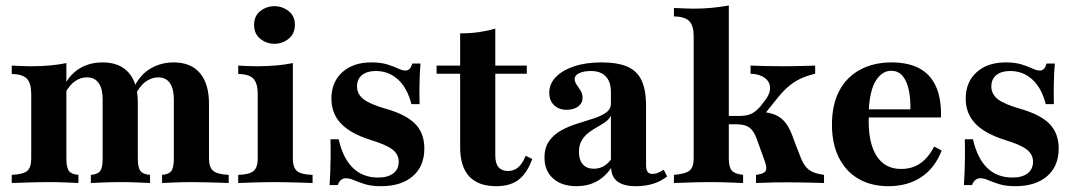

<svg xmlns="http://www.w3.org/2000/svg" viewBox="-20 -651 3828 683"><path d="M556.5 0V-29Q580.6 -30.6 589.5 -42.7Q598.4 -54.8 598.4 -87.1V-297.6Q598.4 -335.5 584.3 -355.6Q570.2 -375.8 542.7 -375.8Q519.4 -375.8 497.6 -360.1Q475.8 -344.4 459.7 -309.7L454.8 -337.1Q477.4 -384.7 514.9 -406.9Q552.4 -429 597.6 -429Q658.9 -429 691.1 -391.1Q723.4 -353.2 723.4 -282.3V-87.1Q723.4 -55.6 738.7 -43.1Q754 -30.6 793.5 -29V0Q781.5 -0.8 760.1 -1.2Q738.7 -1.6 713.7 -2.4Q688.7 -3.2 664.5 -3.2Q633.1 -3.2 602.8 -2Q572.6 -0.8 556.5 0ZM21.8 0V-29Q61.3 -30.6 76.2 -42.7Q91.1 -54.8 91.1 -87.1V-316.9Q91.1 -354.8 75.8 -371Q60.5 -387.1 21.8 -387.9V-417.7Q40.3 -416.9 56.9 -416.1Q73.4 -415.3 89.5 -415.3Q126.6 -415.3 157.7 -418.1Q188.7 -421 216.1 -426.6V-87.1Q216.1 -54.8 225.4 -42.7Q234.7 -30.6 258.9 -29V0Q241.9 -0.8 214.1 -2Q186.3 -3.2 155.6 -3.2Q120.2 -3.2 82.3 -2Q44.4 -0.8 21.8 0ZM303.2 0V-29Q327.4 -30.6 336.3 -42.7Q345.2 -54.8 345.2 -87.1V-297.6Q345.2 -335.5 331 -355.6Q316.9 -375.8 289.5 -375.8Q266.1 -375.8 246.8 -362.1Q227.4 -348.4 212.9 -321.8V-354.8Q233.1 -390.3 266.9 -409.7Q300.8 -429 345.2 -429Q405.6 -429 437.9 -392.3Q470.2 -355.6 470.2 -286.3V-87.1Q470.2 -55.6 479.4 -43.1Q488.7 -30.6 513.7 -29V0Q499.2 -0.8 469.8 -2Q440.3 -3.2 410.5 -3.2Q379.8 -3.2 349.2 -2Q318.5 -0.8 303.2 0Z M827.4 0V-29Q866.1 -29.8 881.5 -42.3Q896.8 -54.8 896.8 -87.1V-316.9Q896.8 -353.2 882.3 -370.2Q867.7 -387.1 827.4 -387.9V-417.7Q843.5 -416.9 860.1 -416.1Q876.6 -415.3 892.7 -415.3Q929.8 -415.3 962.1 -418.1Q994.4 -421 1021.8 -426.6V-87.1Q1021.8 -54 1037.5 -41.9Q1053.2 -29.8 1091.9 -29V0Q1079.8 -0.8 1058.5 -1.2Q1037.1 -1.6 1012.1 -2.4Q987.1 -3.2 962.1 -3.2Q924.2 -3.2 885.5 -2Q846.8 -0.8 827.4 0ZM956.5 -495.2Q928.2 -495.2 906 -512.9Q883.9 -530.6 883.9 -562.1Q883.9 -594.4 906 -611.7Q928.2 -629 956.5 -629Q983.9 -629 1006.5 -611.7Q1029 -594.4 1029 -562.9Q1029 -530.6 1006.5 -512.9Q983.9 -495.2 956.5 -495.2Z M1335.5 11.3Q1300.8 11.3 1277.8 4Q1254.8 -3.2 1239.1 -10.1Q1223.4 -16.9 1210.5 -16.9Q1190.3 -16.9 1181.5 7.3H1152.4Q1154 -15.3 1154.8 -38.7Q1155.6 -62.1 1156 -90.3Q1156.5 -118.5 1155.6 -155.6H1184.7Q1200 -87.9 1235.5 -53.6Q1271 -19.4 1325 -19.4Q1359.7 -19.4 1379 -34.3Q1398.4 -49.2 1398.4 -75.8Q1398.4 -101.6 1376.2 -119Q1354 -136.3 1298.4 -153.2Q1226.6 -175.8 1192.7 -211.7Q1158.9 -247.6 1158.9 -300Q1158.9 -358.9 1197.6 -394Q1236.3 -429 1300.8 -429Q1333.9 -429 1356.5 -422.2Q1379 -415.3 1395.2 -407.7Q1411.3 -400 1422.6 -400Q1431.5 -400 1437.1 -406Q1442.7 -412.1 1446.8 -425H1475.8Q1474.2 -407.3 1473.4 -388.3Q1472.6 -369.4 1472.2 -344Q1471.8 -318.5 1472.6 -280.6H1443.5Q1429 -337.9 1396 -368.1Q1362.9 -398.4 1316.9 -398.4Q1285.5 -398.4 1267.7 -383.9Q1250 -369.4 1250 -343.5Q1250 -316.1 1273.4 -298Q1296.8 -279.8 1356.5 -262.9Q1425.8 -242.7 1457.7 -209.7Q1489.5 -176.6 1489.5 -122.6Q1489.5 -59.7 1448.4 -24.2Q1407.3 11.3 1335.5 11.3Z M1745.2 11.3Q1681.5 11.3 1649.2 -23.4Q1616.9 -58.1 1616.9 -127.4V-388.7H1533.1V-417.7H1616.9V-532.3Q1652.4 -532.3 1683.5 -536.7Q1714.5 -541.1 1741.9 -549.2V-417.7H1854V-388.7H1741.9V-97.6Q1741.9 -69.4 1753.6 -56Q1765.3 -42.7 1787.1 -42.7Q1808.9 -42.7 1823.8 -56Q1838.7 -69.4 1850 -96.8L1873.4 -85.5Q1854.8 -34.7 1825 -11.7Q1795.2 11.3 1745.2 11.3Z M2030.6 11.3Q1978.2 11.3 1947.6 -16.1Q1916.9 -43.5 1916.9 -90.3Q1916.9 -126.6 1933.9 -150Q1950.8 -173.4 1977.8 -187.9Q2004.8 -202.4 2035.1 -211.7Q2065.3 -221 2092.3 -229.8Q2119.4 -238.7 2136.3 -250.8Q2153.2 -262.9 2153.2 -283.1V-323.4Q2153.2 -359.7 2135.1 -379Q2116.9 -398.4 2082.3 -398.4Q2056.5 -398.4 2040.3 -390.7Q2024.2 -383.1 2024.2 -370.2Q2024.2 -359.7 2031.5 -349.6Q2038.7 -339.5 2045.6 -328.2Q2052.4 -316.9 2052.4 -302.4Q2052.4 -283.9 2036.7 -272.2Q2021 -260.5 1996 -260.5Q1967.7 -260.5 1950.8 -277Q1933.9 -293.5 1933.9 -321Q1933.9 -353.2 1957.7 -377.4Q1981.5 -401.6 2023 -415.3Q2064.5 -429 2120.2 -429Q2176.6 -429 2211.3 -414.1Q2246 -399.2 2262.1 -365.3Q2278.2 -331.5 2278.2 -274.2V-66.1Q2278.2 -47.6 2283.5 -39.9Q2288.7 -32.3 2301.6 -32.3Q2310.5 -32.3 2320.6 -36.3Q2330.6 -40.3 2341.1 -47.6L2353.2 -23.4Q2332.3 -6.5 2304.4 2.4Q2276.6 11.3 2241.9 11.3Q2156.5 11.3 2154 -53.2Q2131.5 -21 2100.8 -4.8Q2070.2 11.3 2030.6 11.3ZM2091.9 -50.8Q2110.5 -50.8 2125.8 -58.9Q2141.1 -66.9 2153.2 -83.1V-240.3Q2147.6 -227.4 2134.3 -217.7Q2121 -208.1 2104.8 -199.2Q2088.7 -190.3 2073.8 -179Q2058.9 -167.7 2049.2 -151.2Q2039.5 -134.7 2039.5 -110.5Q2039.5 -82.3 2053.2 -66.5Q2066.9 -50.8 2091.9 -50.8Z M2377.4 0V-29Q2418.5 -32.3 2433.1 -44.4Q2447.6 -56.5 2447.6 -87.1V-521.8Q2447.6 -559.7 2431.9 -575.8Q2416.1 -591.9 2377.4 -592.7V-622.6Q2400.8 -621.8 2416.1 -621Q2431.5 -620.2 2446 -620.2Q2511.3 -620.2 2572.6 -631.5V-87.1Q2572.6 -56.5 2583.1 -44.4Q2593.5 -32.3 2623.4 -29V0Q2601.6 -0.8 2571 -2Q2540.3 -3.2 2512.1 -3.2Q2475 -3.2 2436.3 -2Q2397.6 -0.8 2377.4 0ZM2669.4 0V-29Q2696.8 -32.3 2703.2 -42.3Q2709.7 -52.4 2700.8 -76.6L2671.8 -157.3Q2661.3 -186.3 2645.2 -197.6Q2629 -208.9 2600.8 -208.9H2558.9V-238.7H2613.7Q2637.1 -238.7 2653.6 -246.8Q2670.2 -254.8 2686.3 -274.2L2699.2 -291.1Q2714.5 -309.7 2718.1 -326.6Q2721.8 -343.5 2714.9 -357.3Q2708.1 -371 2691.5 -379.4Q2675 -387.9 2650 -388.7V-417.7Q2675.8 -416.9 2704.8 -416.1Q2733.9 -415.3 2767.7 -415.3Q2787.9 -415.3 2804.4 -415.7Q2821 -416.1 2839.1 -416.5Q2857.3 -416.9 2879.8 -417.7V-388.7Q2851.6 -382.3 2829 -371.8Q2806.5 -361.3 2787.5 -345.6Q2768.5 -329.8 2749.2 -306.5L2689.5 -232.3L2681.5 -254Q2716.9 -251.6 2739.1 -241.9Q2761.3 -232.3 2776.6 -211.3Q2791.9 -190.3 2804 -153.2L2825 -99.2Q2833.9 -74.2 2844.8 -60.1Q2855.6 -46 2871.4 -39.1Q2887.1 -32.3 2911.3 -29V0Q2887.1 -0.8 2865.7 -1.2Q2844.4 -1.6 2824.6 -2Q2804.8 -2.4 2784.7 -2.4Q2757.3 -2.4 2729.8 -2Q2702.4 -1.6 2669.4 0Z M3140.3 11.3Q3079 11.3 3033.9 -14.9Q2988.7 -41.1 2964.1 -90.3Q2939.5 -139.5 2939.5 -207.3Q2939.5 -279.8 2966.1 -329Q2992.7 -378.2 3040.7 -403.6Q3088.7 -429 3151.6 -429Q3209.7 -429 3249.2 -408.5Q3288.7 -387.9 3308.9 -344.8Q3329 -301.6 3327.4 -233.1H3030.6L3029 -262.1H3218.5Q3219.4 -301.6 3212.5 -332.7Q3205.6 -363.7 3190.3 -381.5Q3175 -399.2 3150 -399.2Q3118.5 -399.2 3096.4 -365.3Q3074.2 -331.5 3070.2 -256.5L3071.8 -253.2Q3071 -246 3070.6 -237.9Q3070.2 -229.8 3070.2 -218.5Q3070.2 -138.7 3099.6 -94.4Q3129 -50 3185.5 -50Q3225 -50 3253.6 -69.8Q3282.3 -89.5 3303.2 -129.8L3329.8 -115.3Q3305.6 -53.2 3257.3 -21Q3208.9 11.3 3140.3 11.3Z M3591.9 11.3Q3557.3 11.3 3534.3 4Q3511.3 -3.2 3495.6 -10.1Q3479.8 -16.9 3466.9 -16.9Q3446.8 -16.9 3437.9 7.3H3408.9Q3410.5 -15.3 3411.3 -38.7Q3412.1 -62.1 3412.5 -90.3Q3412.9 -118.5 3412.1 -155.6H3441.1Q3456.5 -87.9 3491.9 -53.6Q3527.4 -19.4 3581.5 -19.4Q3616.1 -19.4 3635.5 -34.3Q3654.8 -49.2 3654.8 -75.8Q3654.8 -101.6 3632.7 -119Q3610.5 -136.3 3554.8 -153.2Q3483.1 -175.8 3449.2 -211.7Q3415.3 -247.6 3415.3 -300Q3415.3 -358.9 3454 -394Q3492.7 -429 3557.3 -429Q3590.3 -429 3612.9 -422.2Q3635.5 -415.3 3651.6 -407.7Q3667.7 -400 3679 -400Q3687.9 -400 3693.5 -406Q3699.2 -412.1 3703.2 -425H3732.3Q3730.6 -407.3 3729.8 -388.3Q3729 -369.4 3728.6 -344Q3728.2 -318.5 3729 -280.6H3700Q3685.5 -337.9 3652.4 -368.1Q3619.4 -398.4 3573.4 -398.4Q3541.9 -398.4 3524.2 -383.9Q3506.5 -369.4 3506.5 -343.5Q3506.5 -316.1 3529.8 -298Q3553.2 -279.8 3612.9 -262.9Q3682.3 -242.7 3714.1 -209.7Q3746 -176.6 3746 -122.6Q3746 -59.7 3704.8 -24.2Q3663.7 11.3 3591.9 11.3Z"/></svg>

Font: Playfair 5pt SemiExpanded Light ExtraBold
Style: Regular
Weight: 800
Version: Version 2.001;gftools[0.9.30]